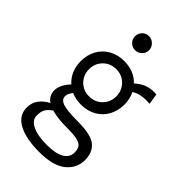

<svg xmlns="http://www.w3.org/2000/svg" viewBox="-248 -740 996 996"><g transform="rotate(45 250.0 -242.0)"><path d="M449 -411Q401 -411 369 -390Q386 -356 386 -315Q386 -270 366.5 -233.5Q347 -197 310.5 -176Q274 -155 226 -155Q188 -155 155 -169Q137 -147 137 -127Q137 -103 167.5 -92.5Q198 -82 277 -82Q374 -82 409.5 -52.5Q445 -23 445 34Q445 93 397 132.5Q349 172 247 172Q149 172 93.5 142Q38 112 38 54Q38 18 58 -8Q78 -34 109 -49Q76 -71 76 -110Q76 -150 117 -194Q92 -216 79 -247Q66 -278 66 -315Q66 -359 85.5 -395.5Q105 -432 141.5 -453Q178 -474 226 -474Q299 -474 343 -427Q367 -449 392.5 -459.5Q418 -470 449 -470L466 -469L475 -410Q466 -411 449 -411ZM326 -315Q326 -357 297.5 -386Q269 -415 226 -415Q183 -415 154.5 -386Q126 -357 126 -315Q126 -273 154.5 -244Q183 -215 226 -215Q269 -215 297.5 -244Q326 -273 326 -315ZM262 -19Q190 -19 147 -32Q123 -16 113.5 1Q104 18 104 46Q104 80 142 99Q180 118 248 118Q314 118 346.5 98.5Q379 79 379 45Q379 21 370.5 7.5Q362 -6 337 -12.5Q312 -19 262 -19ZM174 -604Q174 -626 188.5 -641Q203 -656 225 -656Q246 -656 261.5 -640.5Q277 -625 277 -604Q277 -583 261.5 -568Q246 -553 225 -553Q204 -553 189 -568Q174 -583 174 -604Z"/></g></svg>

Font: Vazir Code FD
Style: Code-FD
Weight: 400
Foundry: DejaVu fonts team - Redesigned by Saber Rastikerdar
Version: Version 1.1.2